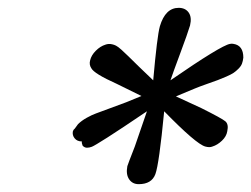

<svg xmlns="http://www.w3.org/2000/svg" viewBox="-20 -769 641 490"><path d="M189 -408Q177 -408 170.5 -416Q164 -424 166 -434L167 -436L168 -438L171 -441L179 -452Q188 -461 201.5 -468.5Q215 -476 225 -479.5Q235 -483 261.5 -493Q288 -503 302 -508L341 -524L278 -555Q220 -581 213 -595Q207 -604 210 -615Q213 -628 224.5 -639.5Q236 -651 249 -655Q257 -658 266 -656Q271 -655 276 -652.5Q281 -650 290 -642Q299 -634 307.5 -625.5Q316 -617 334.5 -599Q353 -581 371 -564Q381 -677 388 -702Q402 -749 436 -749Q453 -749 461.5 -737Q470 -725 465 -704Q459 -684 440 -633Q421 -582 415 -564Q544 -653 567 -657Q572 -658 576 -657Q601 -653 601 -622Q600 -613 597.5 -606.5Q595 -600 588.5 -593.5Q582 -587 576 -583Q570 -579 557.5 -573.5Q545 -568 535.5 -564.5Q526 -561 507.5 -554.5Q489 -548 477 -543L429 -523L494 -493Q546 -467 555 -459.5Q564 -452 560 -434Q558 -421 546.5 -410Q535 -399 522 -395Q515 -392 504 -395Q481 -401 399 -485Q386 -350 376.5 -324.5Q367 -299 334 -299Q318 -299 309.5 -311.5Q301 -324 305 -345Q306 -349 324 -395L355 -485Q287 -439 254 -418Q221 -397 214.5 -394.5Q208 -392 202 -392Q196 -392 191 -397Q188 -404 189 -408Z"/></svg>

Font: Coval
Style: Italic
Weight: 400
Foundry: Context Ltd
Version: Version 001.000